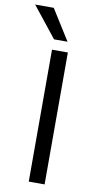

<svg xmlns="http://www.w3.org/2000/svg" viewBox="-138 -924 482 966"><g transform="rotate(10 103.5 -441.5)"><path d="M153 -727H84L-40 -883H55ZM164 0H83V-674H164Z"/></g></svg>

Font: Hind Mysuru
Style: Regular
Weight: 400
Designer: Manushi Parikh, Hitesh Malaviya
Foundry: Indian Type Foundry
Version: Version 0.703;PS 1.0;hotconv 1.0.86;makeotf.lib2.5.63406